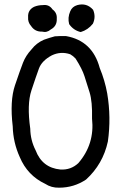

<svg xmlns="http://www.w3.org/2000/svg" viewBox="-20 -828 540 877"><path d="M333 -804.7Q376 -816.4 405.3 -783.2Q418.9 -751 404.3 -719.7Q381.8 -691.4 348.6 -681.6Q315.4 -689.5 295.9 -717.8Q288.1 -747.1 300.8 -776.4Q309.6 -797.9 333 -804.7ZM135.7 -796.9Q154.3 -804.7 175.8 -804.7Q204.1 -808.6 219.7 -785.2Q241.2 -769.5 239.3 -743.2Q241.2 -709 211.9 -693.4Q194.3 -677.7 171.9 -683.6Q139.6 -682.6 122.1 -709Q106.4 -726.6 108.4 -750Q106.4 -782.2 135.7 -796.9ZM230.5 -662.1Q256.8 -664.1 282.2 -663.1Q402.3 -641.6 435.5 -517.6Q459 -460.9 469.7 -401.4Q488.3 -291 472.7 -181.6Q450.2 -78.1 373 -7.8Q317.4 29.3 250 29.3Q214.8 30.3 186.5 11.7Q105.5 -26.4 70.3 -110.4Q40 -176.8 38.1 -251Q24.4 -367.2 48.3 -438Q72.3 -508.8 85 -541.5Q97.7 -574.2 124 -602.5Q146.5 -631.8 180.7 -646.5Q205.1 -655.3 230.5 -662.1ZM300.8 -580.1Q257.8 -594.7 216.8 -575.2Q170.9 -550.8 157.7 -514.6Q144.5 -478.5 123.5 -415Q102.5 -351.6 118.2 -240.2Q119.1 -187.5 142.6 -141.6Q172.9 -61.5 255.9 -53.7Q303.7 -50.8 337.9 -83Q413.1 -169.9 400.4 -286.1Q402.3 -364.3 389.2 -406.2Q376 -448.2 365.7 -480.5Q355.5 -512.7 325.2 -560.5Q314.5 -572.3 300.8 -580.1Z"/></svg>

Font: JasonHandwriting2
Style: Regular
Weight: 400
Version: Version 1.05.10